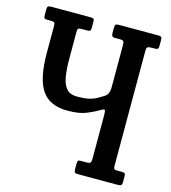

<svg xmlns="http://www.w3.org/2000/svg" viewBox="-111 -840 827 930"><g transform="rotate(15 302.0 -375.0)"><path d="M414.5 -657.5Q414.5 -673.5 411.5 -678.8Q408.5 -684 392.5 -684H368Q357 -684 353.8 -688.8Q350.5 -693.5 350.5 -704V-729Q350.5 -742.5 354.5 -746.2Q358.5 -750 371.5 -750H566Q578.5 -750 582.5 -747Q586.5 -744 586.5 -731V-701Q586.5 -690 582.2 -687Q578 -684 567 -684H554Q537.5 -684 532 -680.5Q526.5 -677 526.5 -660V-84.5Q526.5 -73 530.2 -69.5Q534 -66 546.5 -66H566.5Q577 -66 581.8 -63.5Q586.5 -61 586.5 -50V-22.5Q586.5 -6.5 581.5 -3.2Q576.5 0 561.5 0H367Q353 0 349.5 -4.2Q346 -8.5 346 -23V-47.5Q346 -58.5 348.8 -62.2Q351.5 -66 362.5 -66H393.5Q408 -66 411.2 -71.5Q414.5 -77 414.5 -91.5V-298Q414.5 -326.5 412 -332.8Q409.5 -339 393 -329.5Q359 -309.5 325.2 -296.8Q291.5 -284 236 -284Q147 -284 107.5 -341.8Q68 -399.5 68 -529V-664.5Q68 -676.5 64 -680.2Q60 -684 49 -684H28.5Q15.5 -684 13.2 -688.8Q11 -693.5 11 -707V-731Q11 -743 15.2 -746.5Q19.5 -750 30.5 -750H227Q237 -750 242 -747.5Q247 -745 247 -734V-703Q247 -691 243.5 -687.5Q240 -684 228.5 -684H200Q187 -684 183.8 -680Q180.5 -676 180.5 -662.5V-532.5Q180.5 -483 186 -444.5Q191.5 -406 209.2 -384Q227 -362 263.5 -362Q299.5 -362 321.2 -366.8Q343 -371.5 358.8 -380Q374.5 -388.5 391.5 -399.5Q403.5 -406.5 409 -418.2Q414.5 -430 414.5 -450.5Z"/></g></svg>

Font: Besley* Condensed Medium
Style: Regular
Weight: 500
Width: 3
Designer: Owen Earl
Foundry: indestructible type*
Version: Version 3.000; ttfautohint (v1.8.3)